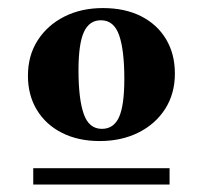

<svg xmlns="http://www.w3.org/2000/svg" viewBox="-20 -738 516 488"><path d="M64.5 -269V-310.5H411V-269ZM239 -410.5Q269 -410.5 282.5 -440.2Q296 -470 296 -537.5Q296 -610.5 282.8 -648.5Q269.5 -686.5 236.5 -686.5Q207 -686.5 193.2 -656.5Q179.5 -626.5 179.5 -559.5Q179.5 -486.5 192.8 -448.5Q206 -410.5 239 -410.5ZM233.5 -379.5Q179 -379.5 137.8 -400.2Q96.5 -421 73.8 -458.5Q51 -496 51 -545.5Q51 -597 75.8 -635.5Q100.5 -674 143.5 -695.8Q186.5 -717.5 241.5 -717.5Q297.5 -717.5 338.5 -696.8Q379.5 -676 402 -638.5Q424.5 -601 424.5 -551Q424.5 -500 399.8 -461.2Q375 -422.5 331.8 -401Q288.5 -379.5 233.5 -379.5Z"/></svg>

Font: Newsreader 60pt
Style: Bold
Weight: 700
Designer: Hugues Gentile
Foundry: Production Type
Version: Version 1.003